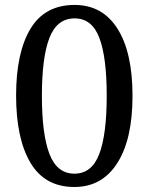

<svg xmlns="http://www.w3.org/2000/svg" viewBox="-20 -744 599 774"><path d="M44.9 -358.9Q44.9 -531.7 102.8 -627.9Q160.6 -724.1 280.8 -724.1Q392.6 -724.1 453.4 -628.7Q514.2 -533.2 514.2 -357.9Q514.2 -182.1 452.6 -86.2Q391.1 9.8 279.8 9.8Q160.6 9.8 102.8 -87.9Q44.9 -185.5 44.9 -358.9ZM410.2 -357.9Q410.2 -513.2 380.4 -591.6Q350.6 -669.9 280.8 -669.9Q210 -669.9 179.4 -591.6Q148.9 -513.2 148.9 -357.9Q148.9 -202.6 179.4 -123.3Q210 -43.9 279.8 -43.9Q350.1 -43.9 380.1 -123Q410.2 -202.1 410.2 -357.9Z"/></svg>

Font: Noto Serif Kannada
Style: Regular
Weight: 400
Designer: Indian Type Foundry
Foundry: Monotype Imaging Inc.
Version: Version 1.01